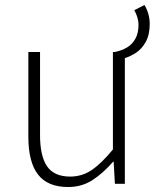

<svg xmlns="http://www.w3.org/2000/svg" viewBox="-20 -739 623 772"><path d="M481 -505 442 -530Q471 -536 492 -549Q513 -562 525 -584.5Q537 -607 537 -640Q537 -653 532.5 -668.5Q528 -684 520 -698L561 -719Q572 -700 577 -681Q582 -662 582 -643Q582 -599 566 -570.5Q550 -542 527 -527Q504 -512 481 -505ZM254 13Q172 13 133 -37Q94 -87 94 -190V-530H141V-196Q141 -111 169.5 -70Q198 -29 262 -29Q310 -29 349 -55.5Q388 -82 434 -138V-530H482V0H442L437 -89H435Q395 -43 352 -15Q309 13 254 13Z"/></svg>

Font: Noto Sans TC ExtraLight
Style: Regular
Weight: 250
Designer: Ryoko NISHIZUKA  (kana, bopomofo & ideographs); Paul D. Hunt (Latin, Greek & Cyrillic); Sandoll Communications , Soo-you
Foundry: Adobe
Version: Version 2.004-H2;hotconv 1.0.118;makeotfexe 2.5.65603